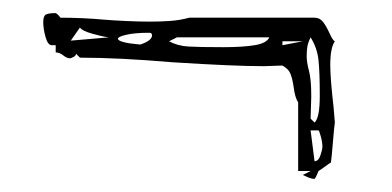

<svg xmlns="http://www.w3.org/2000/svg" viewBox="-20 -380 598 293"><path d="M435 -224Q430 -231 428 -248Q426 -261 423 -268Q420 -275 411 -280L383 -279Q337 -279 243 -285Q161 -292 102 -292L96 -298Q96 -295 92 -293Q88 -291 87 -291Q82 -291 76.5 -295.5Q71 -300 65 -300V-311H59Q53 -311 49.5 -323.5Q46 -336 46 -346Q46 -355 49.5 -357.5Q53 -360 65 -360Q67 -359 69 -357Q71 -355 72 -353Q106 -353 139 -350Q150 -349 171 -348Q192 -347 208 -347Q224 -347 239 -348Q254 -349 269 -353H460Q468 -353 473 -346.5Q478 -340 483 -329Q488 -318 491 -317Q484 -307 484 -281Q484 -260 489 -217L491 -193Q490 -187 488 -162.5Q486 -138 485 -132Q483 -131 475.5 -125.5Q468 -120 466 -119Q465 -117 463.5 -113Q462 -109 460 -107Q456 -107 451 -109Q446 -111 442 -113L454 -119H435ZM146 -323Q137 -324 121 -328.5Q105 -333 102 -338L88 -318ZM160 -321Q160 -315 194 -312Q212 -318 212 -326Q212 -330 208 -330Q186 -330 173 -327Q160 -324 160 -321ZM321 -308Q350 -308 368.5 -311Q387 -314 391 -323H250L238 -317Q251 -310 267.5 -309Q284 -308 321 -308ZM468 -234Q468 -270 466 -288.5Q464 -307 454 -323Q450 -315 449 -308.5Q448 -302 448 -294Q448 -285 451.5 -272Q455 -259 455 -233L454 -199L460 -193Q468 -200 468 -234ZM411 -311 442 -317H411ZM460 -134Q466 -134 469 -143Q472 -152 472 -156Q472 -163 469.5 -172Q467 -181 466 -181H454Z"/></svg>

Font: Cabin Sketch
Style: Regular
Weight: 400
Version: Version 1.100